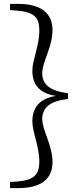

<svg xmlns="http://www.w3.org/2000/svg" viewBox="-20 -798 414 991"><path d="M331 -317C231 -329 198 -367 198 -421C198 -478 251 -556 251 -642C251 -730 193 -778 72 -778H32V-746L68 -743C156 -736 183 -708 183 -641C183 -560 147 -489 147 -433C147 -368 177 -317 269 -303C177 -288 147 -236 147 -172C147 -115 183 -44 183 37C183 103 156 132 68 139L32 141V173H72C193 173 251 126 251 38C251 -47 198 -127 198 -183C198 -238 231 -276 331 -287Z"/></svg>

Font: Noto Serif CJK KR
Style: Regular
Weight: 400
Designer: Ryoko NISHIZUKA 西塚涼子 (kana & ideographs); Frank Grießhammer (Latin, Greek & Cyrillic); Wenlong ZHANG 张文龙 (bopomofo); San
Foundry: Adobe
Version: Version 2.001;hotconv 1.1.0;makeotfexe 2.6.0